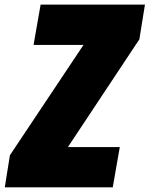

<svg xmlns="http://www.w3.org/2000/svg" viewBox="-41 -804 642 824"><path d="M581.1 -784.2H133.3L103 -611.3H317.4L1.5 -137.7L-20.5 0H442.9L473.1 -172.9H250.5L557.1 -635.3Z"/></svg>

Font: Decalotype Black Italic
Style: Regular
Weight: 900
Italic angle: -10°
Designer: Alfredo Marco Pradil
Foundry: Alfredo Marco Pradil
Version: Version 1.0